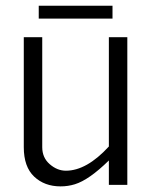

<svg xmlns="http://www.w3.org/2000/svg" viewBox="-20 -645 518 670"><path d="M115.2 -580.1V-625H372.6V-580.1ZM63 -131.3V-515.1H127.4V-131.3Q127.4 -94.7 153.6 -72Q179.7 -49.3 210 -49.3Q282.2 -49.3 359.9 -133.8V-515.1H424.3V0H359.9V-85Q290.5 -17.1 241.2 -2Q217.3 5.4 191.4 5.4Q135.3 5.4 99.1 -28.8Q63 -63 63 -131.3Z"/></svg>

Font: News Cycle
Style: Regular
Weight: 500
Version: Version 0.5.2